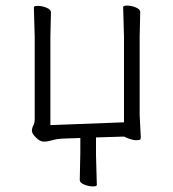

<svg xmlns="http://www.w3.org/2000/svg" viewBox="-20 -498 617 686"><path d="M326 163Q326 168 311.5 168Q297 168 281 161.5Q265 155 265 145L267 46V-5L208 -3Q184 -2 167 3Q150 8 136.5 8Q123 8 108.5 -6.5Q94 -21 94 -30.5Q94 -40 99 -49.5Q104 -59 104 -71V-366L101 -472Q101 -477 115.5 -477Q130 -477 146 -470.5Q162 -464 162 -454L160 -366V-51L423 -61V-367L420 -473Q420 -478 434.5 -478Q449 -478 465 -471.5Q481 -465 481 -455L479 -367V-87L483 -8Q483 -2 481 0.5Q479 3 465.5 3Q452 3 425 -9L424 -10L323 -7V56ZM483 -8Z"/></svg>

Font: LXGW WenKai TC Light
Style: Regular
Weight: 300
Designer: LXGW / Fontworks Inc.
Foundry: LXGW / Fontworks Inc.
Version: Version 1.330